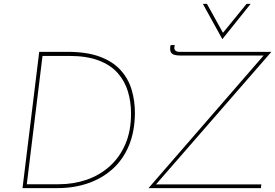

<svg xmlns="http://www.w3.org/2000/svg" viewBox="-20 -969 1418 989"><path d="M96 0 182 -702H328Q428 -702 495.5 -676.5Q563 -651 602.5 -606.5Q642 -562 658.5 -505.5Q675 -449 675 -386Q674 -291 644 -219Q614 -147 560 -98.5Q506 -50 433.5 -25Q361 0 276 0ZM118 -20H283Q359 -20 426 -43Q493 -66 544.5 -112Q596 -158 625.5 -226Q655 -294 655 -384Q655 -444 639 -497.5Q623 -551 586.5 -592.5Q550 -634 488.5 -657.5Q427 -681 336 -681H199ZM745 0 1343 -689 1350 -683H909Q891 -683 878.5 -686.5Q866 -690 860.5 -699.5Q855 -709 857 -728L859 -737H880L878 -725Q877 -715 883.5 -708.5Q890 -702 906 -702H1378L779 -14L776 -19H1326L1324 0ZM1046 -949 1133 -792H1122L1250 -949H1271L1126 -768H1125L1025 -949Z"/></svg>

Font: Josefin Sans Thin Thin
Style: Italic
Weight: 250
Italic angle: -7°
Version: Version 2.000